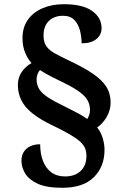

<svg xmlns="http://www.w3.org/2000/svg" viewBox="-20 -780 584 913"><path d="M276 113Q201 113 159 93.5Q117 74 99.5 44.5Q82 15 82 -15Q82 -41 93.5 -58.5Q105 -76 125 -85Q145 -94 171 -94Q171 -50 184 -15.5Q197 19 223.5 39Q250 59 289 59Q337 59 364 32.5Q391 6 391 -38Q391 -59 384.5 -75Q378 -91 360.5 -107Q343 -123 309 -142.5Q275 -162 219 -189Q136 -230 100.5 -274Q65 -318 65 -377Q65 -411 83.5 -438Q102 -465 130 -480Q113 -498 100 -528.5Q87 -559 87 -599Q87 -650 112.5 -686Q138 -722 182.5 -741Q227 -760 284 -760Q373 -760 418 -728Q463 -696 463 -646Q463 -615 438.5 -594.5Q414 -574 368 -574Q368 -604 360.5 -634Q353 -664 334 -684.5Q315 -705 280 -705Q238 -705 212.5 -680.5Q187 -656 187 -611Q187 -579 201 -559.5Q215 -540 242 -525.5Q269 -511 306 -493Q377 -460 421 -430Q465 -400 485.5 -367.5Q506 -335 506 -292Q506 -256 487 -223.5Q468 -191 442 -174Q459 -153 468 -124.5Q477 -96 477 -67Q477 12 426.5 62.5Q376 113 276 113ZM395 -214Q400 -222 404 -233Q408 -244 408 -257Q408 -280 398 -300Q388 -320 361.5 -340.5Q335 -361 286 -385Q253 -401 223.5 -416Q194 -431 170 -447Q163 -439 158.5 -427.5Q154 -416 154 -403Q154 -376 167 -355.5Q180 -335 210.5 -315.5Q241 -296 295 -270Q327 -254 351.5 -241Q376 -228 395 -214Z"/></svg>

Font: Noto Serif Test
Style: Regular
Weight: 400
Version: Version 1.000